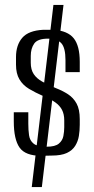

<svg xmlns="http://www.w3.org/2000/svg" viewBox="-20 -685 381 780"><path d="M148 -52Q83 -52 59.5 -85.5Q36 -119 36 -192V-229H95V-182Q95 -157 98 -135.5Q101 -114 116.5 -101.5Q132 -89 170 -89Q204 -89 219 -101.5Q234 -114 237.5 -132.5Q241 -151 241 -168V-196Q241 -221 232 -238.5Q223 -256 204 -269.5Q185 -283 155 -295Q123 -309 98 -324Q73 -339 59 -362.5Q45 -386 45 -422V-453Q45 -502 70.5 -531.5Q96 -561 156 -564H198Q255 -560 279.5 -529.5Q304 -499 304 -434V-392H246V-441Q246 -491 229 -509.5Q212 -528 175 -528Q133 -528 119 -508Q105 -488 105 -458V-430Q105 -402 117 -384Q129 -366 151.5 -353.5Q174 -341 207 -327Q235 -316 256.5 -302Q278 -288 291 -264.5Q304 -241 304 -201V-178Q304 -155 300.5 -133Q297 -111 285.5 -92.5Q274 -74 251.5 -63.5Q229 -53 190 -53ZM197 -665H238L150 75H109Z"/></svg>

Font: Alumni Sans
Style: Regular
Weight: 400
Designer: Robert E. Leuschke
Foundry: Robert E. Leuschke
Version: Version 1.018